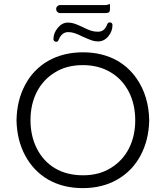

<svg xmlns="http://www.w3.org/2000/svg" viewBox="-20 -945 833 965"><path d="M164.6 -199.7Q133.3 -262.2 133.3 -341.3Q133.3 -420.4 165 -482.9Q197.3 -545.4 256.3 -581.1Q314.5 -617.7 396.5 -617.7Q475.6 -617.7 535.6 -582Q595.7 -546.4 628.4 -481.9Q659.7 -419.4 659.7 -340.3Q659.7 -261.2 627.9 -198.7Q595.7 -136.2 536.6 -100.6Q478.5 -64 397.5 -64Q316.4 -64 256.8 -99.1Q197.3 -134.3 164.6 -199.7ZM63 -340.8Q64.9 -240.7 106.4 -163.6Q147.5 -86.4 221.2 -43Q296.9 0.5 396 0.5Q495.1 0.5 570.3 -43Q645.5 -86.4 686.8 -164.1Q728 -241.7 730 -340.8Q727.5 -462.4 667 -549.8Q629.4 -604.5 571.8 -638.7Q496.1 -682.1 397 -682.1Q297.9 -682.1 221.7 -638.7Q146.5 -595.2 106 -517.6Q64.9 -440.9 63 -340.8ZM275.4 -746.6Q286.1 -772.5 305.2 -780.3Q313 -783.7 322.3 -783.7Q339.4 -783.7 355.2 -778.3Q371.1 -772.9 397 -760.3Q426.8 -747.1 441.4 -741.9Q456.1 -736.8 472.7 -736.8Q502.9 -736.8 524.2 -762.2Q545.4 -787.6 545.4 -819.8Q544.9 -825.7 541.3 -829.1Q537.6 -832.5 532 -832.5Q526.4 -832.5 522.7 -828.9Q519 -825.2 516.6 -817.4Q509.3 -800.8 498.5 -793.2Q487.8 -785.6 471.7 -785.6Q453.6 -785.6 437.3 -790.8Q420.9 -795.9 395 -809.1Q369.1 -821.3 353.8 -826.4Q338.4 -831.5 321.3 -831.5Q292 -831.5 270.3 -804.9Q248.5 -778.3 248.5 -748Q248.5 -743.2 252.7 -739Q256.8 -734.9 262.2 -734.9Q267.6 -734.9 270.5 -737.8Q273.4 -740.7 275.4 -746.6ZM282.2 -879.4H510.7Q523.4 -879.4 528.8 -884.3Q532.7 -888.7 532.7 -897.5V-924.8Q516.1 -919.4 511.2 -919.4Q510.7 -919.4 510.7 -919.4H282.2Q273.9 -919.4 268.1 -913.6Q262.2 -907.7 262.2 -899.4Q262.7 -890.6 268.1 -885.3Q273.9 -879.4 282.2 -879.4Z"/></svg>

Font: YuPearl-ExtraLight
Style: ExtraLight
Weight: 200
Designer: Max Yao
Foundry: Max-Everyday
Version: Version 1.011; ttfautohint (v1.8.3)